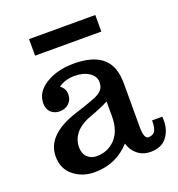

<svg xmlns="http://www.w3.org/2000/svg" viewBox="-127 -789 837 904"><g transform="rotate(-20 291.5 -337.5)"><path d="M46.9 0ZM466.3 -116.7Q466.3 -58.6 489.3 -58.6Q511.2 -58.6 521.5 -73.5Q531.7 -88.4 531.7 -127.4H583Q583.5 -121.1 583.5 -107.4Q583.5 -63.5 561.5 -31.2Q534.7 9.8 476.1 9.8Q438 9.8 411.1 -11.7Q384.3 -33.2 374 -68.4Q303.2 9.8 194.8 9.8Q135.3 9.8 91.1 -25.1Q46.9 -60.1 46.9 -122.6Q46.9 -231 207 -282.7Q308.6 -314.9 328.6 -327.4Q348.6 -339.8 354.7 -352.8Q360.8 -365.7 360.8 -381.8Q360.8 -410.6 332.5 -429.9Q304.2 -449.2 258.8 -449.2Q213.4 -449.2 178.7 -424.8Q203.1 -406.7 203.1 -378.4Q203.1 -350.1 184.3 -333Q165.5 -315.9 138.9 -315.9Q112.3 -315.9 95 -332Q77.6 -348.1 77.6 -377Q77.6 -434.1 135.3 -469.5Q192.9 -504.9 275.4 -504.9Q422.9 -504.9 455.6 -409.2Q466.3 -377.4 466.3 -335.9ZM230 -58.1Q286.6 -58.1 323.7 -97.9Q360.8 -137.7 360.8 -209V-284.2Q329.6 -268.1 294.7 -254.9Q259.8 -241.7 251 -238.3Q208 -219.7 186.5 -190.7Q165 -161.6 165 -127.4Q165 -93.3 183.6 -75.7Q202.1 -58.1 230 -58.1ZM118.2 -602.1V-685.1H450.2V-602.1Z"/></g></svg>

Font: Arbutus Slab
Style: Regular
Weight: 400
Designer: Karolina Lach
Foundry: Karolina Lach
Version: Version 1.001; ttfautohint (v0.92) -l 10 -r 16 -G 200 -x 7 -